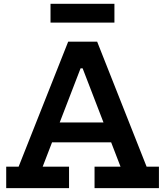

<svg xmlns="http://www.w3.org/2000/svg" viewBox="-20 -970 852 990"><path d="M609.5 -338.5V-236H201V-338.5ZM736 -110.5H799.5V0H467.5V-110.5H601.5L383 -677.5L451 -617.5H353L418.5 -677.5L200 -110.5H336V0H12V-110.5H76L331.5 -755H481ZM570 -950.5V-853.5H240.5V-950.5Z"/></svg>

Font: Hepta Slab SemiBold
Style: Regular
Weight: 600
Designer: Michael LaGattuta
Foundry: Michael LaGattuta
Version: Version 1.102